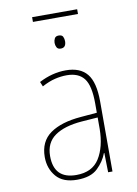

<svg xmlns="http://www.w3.org/2000/svg" viewBox="-92 -887 684 957"><g transform="rotate(-10 250.0 -408.5)"><path d="M367 -803V-827H139V-803ZM280 -681Q280 -693 275 -703.5Q270 -714 253 -714Q238 -714 232.5 -703.5Q227 -693 227 -681Q227 -669 232.5 -658.5Q238 -648 253 -648Q280 -648 280 -681ZM107 -129Q107 -197 155.5 -231Q204 -265 292 -272L374 -278V-220Q373 -129 337 -71.5Q301 -14 220 -14Q107 -14 107 -129ZM374 -98H376L378 0H400V-354Q400 -452 365 -494.5Q330 -537 258 -537Q189 -537 122 -502L132 -478Q167 -497 198 -504.5Q229 -512 258 -512Q318 -512 346 -475.5Q374 -439 374 -349V-302L292 -295Q192 -287 136 -247.5Q80 -208 80 -129Q80 -71 114.5 -30.5Q149 10 220 10Q289 10 324 -23.5Q359 -57 374 -98Z"/></g></svg>

Font: Noto Sans Mono UI Condensed Thin
Style: Regular
Weight: 250
Width: 3
Designer: Monotype Design team
Foundry: Monotype Imaging Inc.
Version: 1.000